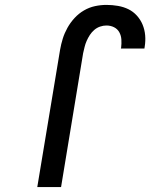

<svg xmlns="http://www.w3.org/2000/svg" viewBox="-20 -763 640 783"><path d="M132 0 225 -560Q229 -583 236 -605.5Q243 -628 255 -649.5Q267 -671 284 -689.5Q301 -708 322.5 -720.5Q344 -733 367.5 -738Q391 -743 414 -743Q438 -743 461 -739Q484 -735 503.5 -725.5Q523 -716 538 -699.5Q553 -683 561.5 -662.5Q570 -642 572 -619Q574 -596 570 -572Q570 -571 569.5 -569Q569 -567 569 -565H473Q473 -566 473.5 -567Q474 -568 474 -569Q476 -585 475 -601.5Q474 -618 466.5 -631.5Q459 -645 445 -652Q431 -659 414 -659Q401 -659 388 -654.5Q375 -650 364.5 -641Q354 -632 346.5 -620.5Q339 -609 333.5 -596.5Q328 -584 325 -571.5Q322 -559 319 -546L229 0Z"/></svg>

Font: Iosevka Curly MdExObl
Style: Regular
Weight: 500
Width: 7
Italic angle: -9°
Monospace: yes
Designer: Belleve Invis
Foundry: Belleve Invis
Version: Version 11.1.0; ttfautohint (v1.8.3)